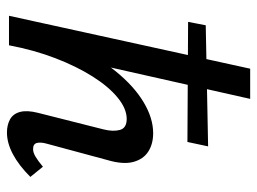

<svg xmlns="http://www.w3.org/2000/svg" viewBox="-116 -636 757 566"><g transform="rotate(90 263.0 -352.5)"><path d="M370 6Q348 6 331.5 -3Q315 -12 309.5 -32.5Q304 -53 312 -85L361 -279Q368 -307 362.5 -327Q357 -347 330 -347Q300 -347 267.5 -320.5Q235 -294 205 -246.5Q175 -199 151 -136.5Q127 -74 113 0H49Q73 -103 109.5 -182Q146 -261 190 -315Q234 -369 281 -397Q328 -425 372 -425Q404 -425 426.5 -410.5Q449 -396 457 -366Q465 -336 451 -289L403 -111Q398 -93 401 -82Q404 -71 419 -71Q429 -71 441 -78Q453 -85 471 -100L501 -63Q467 -29 434 -11.5Q401 6 370 6ZM26 0 182 -711H271L111 0ZM398 -526 44 -528 54 -580 411 -587Z"/></g></svg>

Font: Ysabeau Office SemiBold
Style: Italic
Weight: 600
Italic angle: -12°
Designer: Christian Thalmann (Catharsis Fonts)
Version: Version 2.001;gftools[0.9.30]; featfreeze: tnum,lnum,ss02